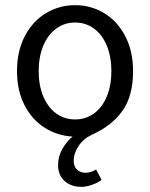

<svg xmlns="http://www.w3.org/2000/svg" viewBox="-20 -518 582 744"><path d="M45.9 -242.2Q45.9 -320.8 76.7 -378.9Q107.4 -437 158.9 -467.5Q210.4 -498 271 -498Q331.5 -498 382.8 -467.5Q434.1 -437 464.8 -378.9Q495.6 -320.8 495.6 -242.2Q495.6 -146.5 454.6 -88.6Q413.6 -30.8 336.4 3.9Q303.7 19 284.7 47.4Q265.6 75.7 265.6 105.5Q265.6 127.4 278.8 139.4Q292 151.4 311.5 151.4Q322.8 151.4 332.3 148.2Q341.8 145 352.5 138.7L373.5 179.2Q358.9 190.4 336.4 198.2Q314 206.1 294.9 206.1Q255.9 206.1 230.5 183.6Q205.1 161.1 205.1 121.1Q205.1 86.9 222.4 57.6Q239.7 28.3 261.2 11.2Q201.7 7.8 152.6 -23.4Q103.5 -54.7 74.7 -111.1Q45.9 -167.5 45.9 -242.2ZM411.6 -242.2Q411.6 -297.9 394 -340.6Q376.5 -383.3 344.5 -407Q312.5 -430.7 271 -430.7Q229.5 -430.7 197.5 -407Q165.5 -383.3 147.7 -340.6Q129.9 -297.9 129.9 -242.2Q129.9 -187 147.7 -144.5Q165.5 -102.1 197.5 -78.6Q229.5 -55.2 271 -55.2Q312.5 -55.2 344.5 -78.6Q376.5 -102.1 394 -144.5Q411.6 -187 411.6 -242.2Z"/></svg>

Font: Varta
Style: Regular
Weight: 400
Designer: Joana Correia, Viktoriya Grabowska, Eben Sorkin
Foundry: Sorkin Type
Version: Version 1.002; ttfautohint (v1.3) -l 8 -r 24 -G 200 -x 12 -H